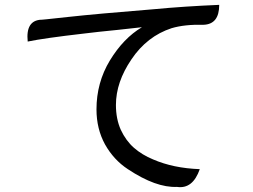

<svg xmlns="http://www.w3.org/2000/svg" viewBox="-20 -748 1040 790"><path d="M94 -577Q85 -664 150 -667Q140 -665 258 -678Q376 -691 612 -710Q738 -722 882 -728Q882 -648 817 -646Q740 -648 686 -632Q585 -599 521 -504Q457 -410 457 -316Q457 -259 477 -214Q498 -169 531 -140Q564 -111 610 -92Q693 -56 802 -52Q773 31 708 21Q622 25 506 -52Q448 -90 412 -154Q377 -218 377 -298Q377 -408 432 -499Q488 -591 564 -636L464 -625Q382 -617 326 -610Q161 -591 94 -577Z"/></svg>

Font: Swei Toothpaste CJK TC
Style: Regular
Weight: 400
Version: Version 1.0